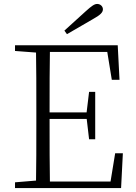

<svg xmlns="http://www.w3.org/2000/svg" viewBox="-20 -952 686 972"><path d="M306 -797 319 -779C363 -804 407 -830 450 -855C488 -876 501 -889 501 -905C501 -920 488 -932 472 -932C458 -932 444 -922 414 -895C381 -865 344 -831 306 -797ZM56 0H198V-40H188L56 -29ZM162 0H233C231 -110 231 -221 231 -357V-377C231 -502 231 -614 233 -723H162C164 -613 164 -502 164 -390V-333C164 -221 164 -110 162 0ZM198 0H593L602 -176H563L536 -11L569 -33H198ZM198 -350H436V-383H198ZM431 -247H462V-487H431L418 -379V-358ZM56 -694 188 -684H198V-723H56ZM546 -548H585L576 -723H198V-689H553L519 -714Z"/></svg>

Font: Source Han Serif CN VF
Style: Regular
Weight: 250
Designer: Ryoko NISHIZUKA 西塚涼子 (kana & ideographs); Frank Grießhammer (Latin, Greek & Cyrillic); Wenlong ZHANG 张文龙 (bopomofo); San
Foundry: Adobe
Version: Version 2.002;hotconv 1.1.0;makeotfexe 2.6.0